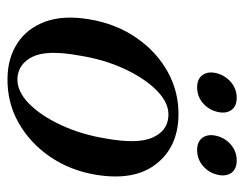

<svg xmlns="http://www.w3.org/2000/svg" viewBox="-91 -565 666 524"><g transform="rotate(90 242.0 -303.0)"><path d="M298.5 -457Q383 -454.5 428.5 -395Q474 -335.5 457 -232Q445.5 -162 408 -107Q370.5 -52 314.8 -20.5Q259 11 192 9.5Q137.5 8.5 97.5 -17.8Q57.5 -44 39.2 -93.2Q21 -142.5 32.5 -212.5Q44.5 -286 83 -342Q121.5 -398 177.5 -428.5Q233.5 -459 298.5 -457ZM193.5 -17.5Q229 -16 262.8 -49.2Q296.5 -82.5 322 -138Q347.5 -193.5 358 -259Q373.5 -344.5 355.8 -385.5Q338 -426.5 298.5 -429.5Q263 -432.5 228.8 -399.5Q194.5 -366.5 168.2 -310Q142 -253.5 131.5 -186Q115.5 -98.5 134.8 -59.2Q154 -20 193.5 -17.5ZM218.5 -508Q195 -508 184.5 -523.2Q174 -538.5 180 -562Q186.5 -585.5 204.8 -600.8Q223 -616 247 -616Q270.5 -616 280.8 -600.8Q291 -585.5 285 -562Q279 -538.5 260.8 -523.2Q242.5 -508 218.5 -508ZM389.5 -508Q366 -508 355.5 -523.2Q345 -538.5 351 -562Q357 -585.5 375.5 -600.8Q394 -616 417.5 -616Q442 -616 452.2 -600.8Q462.5 -585.5 456.5 -562Q450.5 -538.5 432 -523.2Q413.5 -508 389.5 -508Z"/></g></svg>

Font: Fraunces 72pt S000
Style: Italic
Weight: 400
Italic angle: -16°
Version: Version 1.000; ttfautohint (v1.8.3)